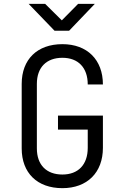

<svg xmlns="http://www.w3.org/2000/svg" viewBox="-20 -970 640 1000"><path d="M340 -810 474 -950H387L302 -864L215 -950H129L264 -810ZM305 10C434 10 516 -71 516 -200V-368H282V-295H437V-200C437 -112 387 -61 305 -61C222 -61 172 -111 172 -197V-533C172 -619 222 -669 305 -669C387 -669 437 -618 437 -530H516C516 -659 434 -740 305 -740C174 -740 93 -661 93 -533V-197C93 -69 174 10 305 10Z"/></svg>

Font: Tekne LDO Light
Style: Regular
Weight: 300
Monospace: yes
Designer: Alessio Laiso, Mario Rullo, Paolo Rosset
Foundry: Alessio Laiso
Version: Version 1.000;hotconv 1.0.109;makeotfexe 2.5.65596